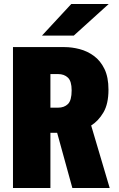

<svg xmlns="http://www.w3.org/2000/svg" viewBox="-20 -934 590 954"><path d="M44.5 0V-700H300.5Q337 -700 375.5 -690Q414 -680 446.5 -656.2Q479 -632.5 499 -591.5Q519 -550.5 519 -488.5Q519 -418 494 -375.5Q469 -333 433 -310.5L525 0H339.5L264 -274H230.5V0ZM230.5 -399H268.5Q299 -399 317.5 -417Q336 -435 336 -485Q336 -530.5 317.5 -548.2Q299 -566 268.5 -566H230.5ZM346.5 -757H188.5L334 -914H520Z"/></svg>

Font: Trispace SemiCondensed ExtraBold
Style: Regular
Weight: 800
Width: 4
Designer: Tyler Finck
Foundry: Etcetera Type Company
Version: Version 1.210; ttfautohint (v1.8.3)